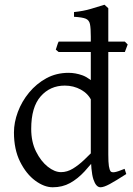

<svg xmlns="http://www.w3.org/2000/svg" viewBox="-20 -777 561 812"><path d="M508 -557H228L216 -567Q219 -575 221.5 -584Q224 -593 228 -601H508L520 -589ZM514 -41Q469 -12 444 1.5Q419 15 405 15Q386 15 375 -18.5Q364 -52 364 -133V-622Q364 -658 360.5 -675Q357 -692 342.5 -698Q328 -704 293 -706V-726Q333 -730 364.5 -739.5Q396 -749 422 -757L438 -742V-124Q438 -90 440.5 -74.5Q443 -59 448 -52Q453 -47 465.5 -49Q478 -51 507 -63ZM203 15Q167 15 129 -13Q91 -41 65 -93Q39 -145 39 -217Q39 -259 55.5 -303.5Q72 -348 103 -385.5Q134 -423 176 -446Q218 -469 270 -469Q299 -469 328.5 -458.5Q358 -448 396 -410Q396 -381 389.5 -370.5Q383 -360 367 -351Q353 -381 322 -398Q291 -415 254 -415Q192 -415 152 -369.5Q112 -324 112 -232Q112 -177 132.5 -136Q153 -95 182 -72Q211 -49 238 -49Q264 -49 288.5 -64Q313 -79 336 -101Q359 -123 382 -146Q389 -143 393.5 -137Q398 -131 400 -127Q367 -84 338 -52.5Q309 -21 276.5 -3Q244 15 203 15Z"/></svg>

Font: ChillKai
Style: Regular
Weight: 400
Designer: ChillType
Foundry: 寒蝉字型
Version: Version 2.000